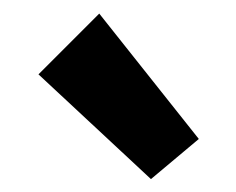

<svg xmlns="http://www.w3.org/2000/svg" viewBox="-20 -832 356 290"><path d="M208 -561.5 38.1 -719.7 129.9 -811.5 280.3 -622.1Z"/></svg>

Font: Reddit Sans Black
Style: Regular
Weight: 900
Version: Version 1.014